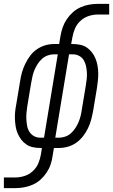

<svg xmlns="http://www.w3.org/2000/svg" viewBox="-55 -755 583 990"><path d="M-35 215V160H24Q47 160 71 152.5Q95 145 114 127.5Q133 110 142.5 87.5Q152 65 156 41L161 8H153Q133 8 114.5 4Q96 0 81 -10Q66 -20 55 -34.5Q44 -49 36.5 -66Q29 -83 26 -101.5Q23 -120 22 -139.5Q21 -159 23 -178.5Q25 -198 29 -218L49 -338Q52 -360 58.5 -382.5Q65 -405 75.5 -426.5Q86 -448 100.5 -467.5Q115 -487 135.5 -501Q156 -515 178.5 -521.5Q201 -528 224 -528H250L257 -570Q261 -593 268.5 -614.5Q276 -636 289.5 -656Q303 -676 321 -692Q339 -708 360.5 -717.5Q382 -727 404.5 -731Q427 -735 449 -735H508V-680H449Q426 -680 402.5 -672.5Q379 -665 360 -647.5Q341 -630 331.5 -607.5Q322 -585 318 -561L312 -528H320Q340 -528 359 -524Q378 -520 392.5 -510Q407 -500 418.5 -485.5Q430 -471 437 -454Q444 -437 447.5 -418.5Q451 -400 451.5 -380.5Q452 -361 450 -341.5Q448 -322 445 -302L425 -182Q421 -160 415 -137.5Q409 -115 398.5 -93.5Q388 -72 373 -52.5Q358 -33 338 -19Q318 -5 295 1.5Q272 8 249 8H223L216 50Q213 73 205.5 94.5Q198 116 184.5 136Q171 156 153 172Q135 188 113 197.5Q91 207 68.5 211Q46 215 24 215ZM230 -45H249Q266 -45 282.5 -51Q299 -57 312 -69Q325 -81 334.5 -96Q344 -111 350.5 -126.5Q357 -142 361 -158.5Q365 -175 367 -191L387 -311Q390 -329 392 -346.5Q394 -364 393 -381Q392 -398 388.5 -414.5Q385 -431 376.5 -445Q368 -459 353 -467Q338 -475 320 -475H301ZM153 -45H172L243 -475H224Q207 -475 190.5 -469Q174 -463 161 -451Q148 -439 138.5 -424Q129 -409 122.5 -393.5Q116 -378 112.5 -361.5Q109 -345 106 -329L86 -209Q83 -191 81.5 -173.5Q80 -156 81 -139Q82 -122 85 -105.5Q88 -89 97 -75Q106 -61 120.5 -53Q135 -45 153 -45Z"/></svg>

Font: Iosevka Light
Style: Italic
Weight: 300
Italic angle: -9°
Monospace: yes
Designer: Belleve Invis
Foundry: Belleve Invis
Version: Version 32.5.0; ttfautohint (v1.8.4)